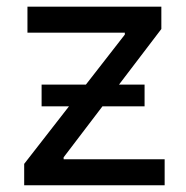

<svg xmlns="http://www.w3.org/2000/svg" viewBox="-20 -550 553 570"><path d="M51.8 -63.5 350.6 -447.3V-453.1H61.5V-530.3H459V-463.9L168.9 -83V-77.1H468.8V0H51.8ZM103.5 -298.8H409.2V-234.4H103.5Z"/></svg>

Font: Pretendard JP Variable
Style: Regular
Weight: 400
Designer: Base glyphs from Inter by Rasmus Andersson; Hangul glyphs from Noto Sans CJK(Source Han Sans) by Jang Soo-young and Kang
Foundry: Kil Hyung-jin
Version: Version 1.307;Glyphs 3.2 (3192)